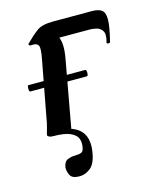

<svg xmlns="http://www.w3.org/2000/svg" viewBox="-89 -448 538 669"><g transform="rotate(-15 180.0 -113.5)"><path d="M26 -171Q22 -171 22 -182.5Q22 -194 26 -194H230Q235 -194 235 -182.5Q235 -171 230 -171ZM174 -248 129 0 62 -19Q133 -17 161 9Q189 35 181 87Q175 128 156.5 143.5Q138 159 116 159Q89 159 82 144Q75 129 76 116Q79 96 92 90.5Q105 85 118 85Q134 85 142 81.5Q150 78 152 63Q155 47 150 33Q145 19 124.5 9.5Q104 0 62 0Q53 0 48 -3Q43 -6 43 -8Q43 -12 48.5 -30Q54 -48 58 -74L95 -271Q102 -308 97 -317Q92 -326 80 -326H67Q65 -326 63.5 -329Q62 -332 63 -333Q88 -358 107 -372Q126 -386 165 -386H306Q330 -386 341.5 -377Q353 -368 352.5 -342Q352 -316 339 -265Q338 -262 332 -262.5Q326 -263 327 -267Q335 -296 327 -308Q319 -320 306 -323Q293 -326 282 -326H108L118 -357Q154 -357 169.5 -331.5Q185 -306 174 -248Z"/></g></svg>

Font: Cormorant Garamond Light
Style: Italic
Weight: 300
Italic angle: -10°
Designer: Christian Thalmann (Catharsis Fonts)
Foundry: Catharsis Fonts
Version: Version 4.001